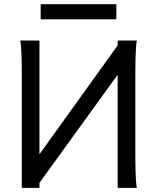

<svg xmlns="http://www.w3.org/2000/svg" viewBox="-20 -909 772 929"><path d="M170.9 -712.9H78.1C85.4 -673.8 85.4 -596.7 85.4 -500.5V0H170.9V-24.4L549.3 -547.4V0H642.1C634.8 -39.1 634.8 -113.8 634.8 -210V-500.5C634.8 -596.7 634.8 -673.8 642.1 -712.9H549.3V-689.5L170.9 -162.6ZM176.8 -815.4H543V-888.7H176.8Z"/></svg>

Font: Andika
Style: Regular
Weight: 400
Designer: Victor Gaultney, Annie Olsen, Julie Remington, Don Collingsworth, Eric Hays
Foundry: SIL International
Version: Version 1.000